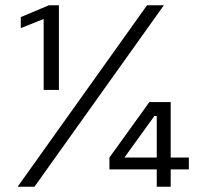

<svg xmlns="http://www.w3.org/2000/svg" viewBox="-20 -710 778 730"><path d="M146 -368V-638L59 -603V-645L166 -690H204V-368ZM47 0 539 -690H603L111 0ZM396 -66V-111L548 -322H629V-111H698V-66H629V0H576V-66ZM453 -111H576V-269H567Z"/></svg>

Font: Mozilla Text ExtraLight
Style: Regular
Weight: 200
Designer: Studio DRAMA
Foundry: Studio DRAMA
Version: Version 1.000